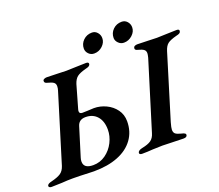

<svg xmlns="http://www.w3.org/2000/svg" viewBox="-165 -1012 1379 1208"><g transform="rotate(-20 524.0 -408.0)"><path d="M-32 -9Q-29 -22 -1 -28Q40 -38 61 -52Q82 -66 92 -97L231 -550Q236 -565 236 -579Q236 -596 224.5 -604.5Q213 -613 185 -620Q164 -624 167 -641Q168 -647 176.5 -650.5Q185 -654 194 -654Q219 -654 263 -652Q305 -650 324 -650Q341 -650 385 -652Q431 -654 456 -654Q475 -654 473 -640Q471 -632 463.5 -627.5Q456 -623 442 -620Q400 -609 382 -595Q364 -581 354 -550L311 -400Q308 -391 308 -384Q308 -367 328 -367L363 -368Q387 -370 405 -370Q447 -370 486 -351.5Q525 -333 549.5 -299.5Q574 -266 574 -221Q574 -152 537 -101Q500 -50 432 -23Q364 4 271 4L238 3Q172 0 129 0Q94 0 56 3Q8 5 -13 5Q-23 5 -28 1Q-33 -3 -32 -9ZM442 -213Q442 -270 413.5 -302.5Q385 -335 336 -335Q292 -335 280 -296Q261 -237 221 -105Q217 -93 217 -80Q217 -34 280 -34Q326 -34 363 -60.5Q400 -87 421 -128.5Q442 -170 442 -213ZM575 -9Q578 -24 605 -30Q646 -38 666 -52Q686 -66 695 -97L835 -551Q840 -571 840 -580Q840 -596 829 -604.5Q818 -613 791 -620Q769 -624 774 -641Q775 -647 782.5 -650.5Q790 -654 800 -654Q825 -654 869 -652Q909 -650 930 -650Q947 -650 991 -652Q1037 -654 1062 -654Q1082 -654 1079 -640Q1078 -632 1070.5 -627.5Q1063 -623 1048 -620Q1006 -609 988.5 -595.5Q971 -582 961 -550L830 -122Q820 -87 820 -74Q820 -55 830.5 -46.5Q841 -38 865 -32Q884 -28 890.5 -23Q897 -18 895 -10Q892 3 870 3Q846 3 796 1Q750 -1 730 -1Q709 -1 665 1Q629 4 593 4Q584 4 579 0.5Q574 -3 575 -9ZM474 -743Q474 -775 497.5 -798Q521 -821 556 -821Q577 -821 591.5 -804.5Q606 -788 606 -766Q606 -737 582 -714.5Q558 -692 526 -692Q504 -692 489 -707.5Q474 -723 474 -743ZM673 -742Q673 -775 696.5 -798Q720 -821 755 -821Q777 -821 791.5 -804.5Q806 -788 806 -766Q806 -737 781.5 -714.5Q757 -692 725 -692Q704 -692 688.5 -707.5Q673 -723 673 -742Z"/></g></svg>

Font: EB Garamond SemiBold
Style: Italic
Weight: 600
Italic angle: -17.2°
Designer: Georg Duffner and Octavio Pardo
Foundry: Georg Duffner
Version: Version 1.000